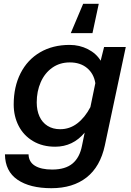

<svg xmlns="http://www.w3.org/2000/svg" viewBox="-20 -799 690 1009"><path d="M527 -552H641L531 -35Q507 77 435 133.5Q363 190 250 190Q137 190 72 145.5Q7 101 6 12H130Q131 52 163.5 72Q196 92 254 92Q323 92 361 60.5Q399 29 411 -34L425 -102Q363 -28 270 -28Q203 -28 153.5 -57.5Q104 -87 78 -137.5Q52 -188 52 -250Q52 -343 88 -414Q124 -485 190.5 -524Q257 -563 346 -563Q398 -563 442 -540.5Q486 -518 509 -480ZM296 -120Q346 -120 386 -150.5Q426 -181 455 -236L481 -362Q473 -412 437.5 -441.5Q402 -471 347 -471Q294 -471 254.5 -443Q215 -415 194 -367Q173 -319 173 -261Q173 -219 187.5 -187Q202 -155 230 -137.5Q258 -120 296 -120ZM417 -779H499L466 -625H352Z"/></svg>

Font: Azeret Mono Medium
Style: Italic
Weight: 500
Italic angle: -12°
Designer: Martin Vácha
Foundry: Displaay
Version: Version 1.000; Glyphs 3.0.3, build 3074